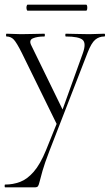

<svg xmlns="http://www.w3.org/2000/svg" viewBox="-20 -531 477 826"><path d="M178 115 228 -9 229 13 74 -303Q52 -347 39.5 -360.5Q27 -374 8 -374Q6 -374 6 -380Q6 -386 8 -386Q23 -386 39 -385Q55 -384 70 -384Q102 -384 126.5 -385Q151 -386 171 -386Q173 -386 173 -380Q173 -374 171 -374Q140 -374 121.5 -366Q103 -358 115 -335L255 -48L233 -15L336 -301Q352 -345 335.5 -359.5Q319 -374 263 -374Q261 -374 261 -380Q261 -386 263 -386Q287 -386 308.5 -385Q330 -384 364 -384Q385 -384 398 -385Q411 -386 429 -386Q432 -386 432 -380Q432 -374 429 -374Q406 -374 389.5 -360Q373 -346 357 -305L192 120Q172 172 163 203.5Q154 235 150.5 250Q147 265 143.5 270Q140 275 129 275H2Q0 275 0 269Q0 263 2 263Q36 263 66.5 251.5Q97 240 125 208Q153 176 178 115ZM99 -485Q96 -485 94.5 -491.5Q93 -498 94.5 -504.5Q96 -511 99 -511H350Q354 -511 355 -504.5Q356 -498 355 -491.5Q354 -485 350 -485Z"/></svg>

Font: Cormorant Infant Light
Style: Regular
Weight: 300
Designer: Christian Thalmann (Catharsis Fonts)
Foundry: Catharsis Fonts
Version: Version 4.001